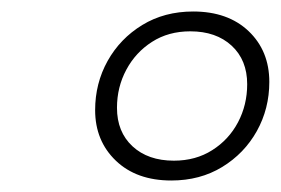

<svg xmlns="http://www.w3.org/2000/svg" viewBox="-20 -737 488 334"><path d="M316 -717Q376.5 -717 412.5 -682.8Q448.5 -648.5 448.5 -594.5Q448.5 -548 426.8 -509Q405 -470 366.5 -446.5Q328 -423 278 -423Q217.5 -423 181.5 -457.5Q145.5 -492 145.5 -545.5Q145.5 -592 167.2 -631Q189 -670 227.5 -693.5Q266 -717 316 -717ZM282.5 -457.5Q320.5 -457.5 349.2 -475.8Q378 -494 394 -524.2Q410 -554.5 410 -590.5Q410 -632.5 383 -657.5Q356 -682.5 311 -682.5Q273 -682.5 244.5 -664.2Q216 -646 199.8 -615.8Q183.5 -585.5 183.5 -549.5Q183.5 -507.5 210.5 -482.5Q237.5 -457.5 282.5 -457.5Z"/></svg>

Font: Newsreader Caption Light
Style: Italic
Weight: 300
Italic angle: -17°
Designer: Hugues Gentile
Foundry: Production Type
Version: Version 1.001